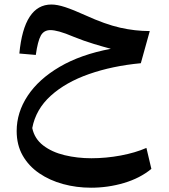

<svg xmlns="http://www.w3.org/2000/svg" viewBox="-20 -498 766 872"><path d="M67.9 -254.9Q88.9 -477.5 213.4 -477.5Q239.7 -477.5 276.1 -465.6Q312.5 -453.6 368.7 -428.2Q457.5 -387.7 525.4 -372.3Q593.3 -356.9 660.2 -356.9L619.6 -210.9Q490.2 -198.7 384.3 -161.6Q278.3 -124.5 210.4 -63Q142.6 -1.5 126.5 83.5Q136.7 132.3 176.3 162.6Q215.8 192.9 273.4 206.8Q331.1 220.7 395 220.7Q461.4 220.7 528.1 208.3Q594.7 195.8 645 173.8L667.5 269Q615.7 311.5 543.2 333Q470.7 354.5 393.6 354.5Q327.1 354.5 266.4 337.9Q205.6 321.3 158 288.8Q110.4 256.3 83 208.3Q55.7 160.2 55.7 97.2Q55.7 12.7 105.7 -63Q155.8 -138.7 251.2 -194.6Q346.7 -250.5 483.4 -276.4Q451.7 -284.7 405.8 -298.6Q359.9 -312.5 315.4 -330.6Q274.9 -347.7 250 -354.5Q225.1 -361.3 209 -361.3Q179.2 -361.3 165.3 -336.2Q151.4 -311 142.6 -248.5Z"/></svg>

Font: Pinar DS1 SemiBold
Style: Regular
Weight: 600
Designer: Amin Abedi
Version: Version 3.000